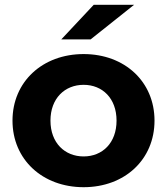

<svg xmlns="http://www.w3.org/2000/svg" viewBox="-20 -771 695 799"><path d="M235 -607H357L538 -751H370ZM328 8C499 8 623 -107 623 -269C623 -431 499 -546 328 -546C157 -546 32 -431 32 -269C32 -107 157 8 328 8ZM328 -120C250 -120 190 -176 190 -269C190 -362 250 -418 328 -418C406 -418 465 -362 465 -269C465 -176 406 -120 328 -120Z"/></svg>

Font: AWKNG-Font
Style: Bold
Weight: 700
Designer: Awakening Church
Foundry: Awakening Church
Version: Version 1.700;PS 001.700;hotconv 1.0.88;makeotf.lib2.5.64775